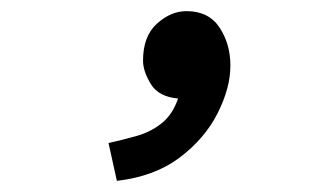

<svg xmlns="http://www.w3.org/2000/svg" viewBox="-20 -167 600 345"><path d="M190 158 175 90Q202 84 226.5 77Q251 70 270.5 54.5Q290 39 300 10Q265 7 251 -16Q237 -39 237 -58Q237 -102 262 -124.5Q287 -147 315 -147Q355 -147 374.5 -117.5Q394 -88 394 -49Q394 -9 371 36.5Q348 82 303 116Q258 150 190 158Z"/></svg>

Font: Ubuntu Sans Mono
Style: Regular
Weight: 400
Monospace: yes
Designer: Dalton Maag Ltd
Foundry: Dalton Maag Ltd
Version: Version 1.006